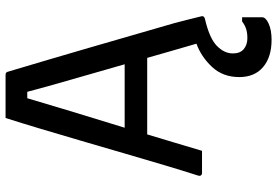

<svg xmlns="http://www.w3.org/2000/svg" viewBox="-173 -573 996 690"><g transform="rotate(-90 325.0 -228.0)"><path d="M128 0H47Q43 0 40 -3.5Q37 -7 39 -14Q56 -67 76.5 -135.5Q97 -204 119 -280Q141 -356 163.5 -432.5Q186 -509 207 -579.5Q228 -650 246 -706H401Q407 -706 409.5 -703Q412 -700 413 -695Q454 -558 497.5 -408.5Q541 -259 587 -99Q593 -75 599.5 -50.5Q606 -26 612 0Q612 9 600 11Q532 27 505 53.5Q478 80 478 111Q478 137 493.5 150Q509 163 533 163Q552 163 566 158.5Q580 154 593 144H608V216Q608 229 585 239.5Q562 250 527 250Q465 250 429 219.5Q393 189 393 134Q393 75 429.5 36Q466 -3 513 -20Q500 -63 487.5 -108Q475 -153 462 -197H187Q173 -150 158 -100.5Q143 -51 128 0ZM317 -628Q298 -563 271 -474Q244 -385 211 -278H439Q410 -380 383.5 -471.5Q357 -563 340 -628Z"/></g></svg>

Font: Recursive Sn Lnr St
Style: Regular
Weight: 400
Version: Version 1.079;hotconv 1.0.112;makeotfexe 2.5.65598; ttfautoh